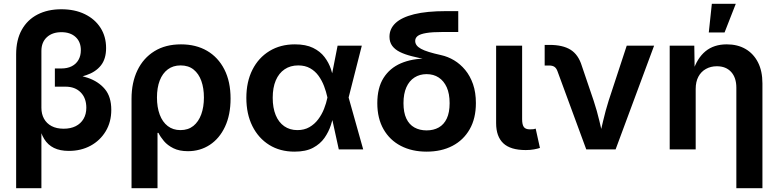

<svg xmlns="http://www.w3.org/2000/svg" viewBox="-20 -786 4096 1010"><path d="M64.9 204.1V-500Q64.9 -576.2 94.5 -629.2Q124 -682.1 177.5 -709.7Q231 -737.3 302.7 -737.3Q373.5 -737.3 426.5 -711.4Q479.5 -685.5 508.8 -639.6Q538.1 -593.8 538.1 -533.2Q538.1 -476.1 510.7 -441.7Q483.4 -407.2 433.3 -390.4Q383.3 -373.5 314.9 -367.7V-401.4Q383.8 -396 440.7 -377Q497.6 -357.9 531.5 -317.6Q565.4 -277.3 565.4 -208Q565.4 -144 535.9 -95.2Q506.3 -46.4 456.1 -19.3Q405.8 7.8 342.3 7.8Q295.9 7.8 263.9 -7.8Q231.9 -23.4 212.6 -54.7Q193.4 -85.9 184.6 -131.8H197.8V204.1ZM314.9 -108.9Q351.6 -108.9 378.2 -122.3Q404.8 -135.7 419.4 -160.6Q434.1 -185.5 434.1 -219.2Q434.1 -270 404.5 -300Q375 -330.1 324.7 -330.1H268.6V-425.8H302.2Q334.5 -425.8 357.4 -437.5Q380.4 -449.2 392.8 -470.9Q405.3 -492.7 405.3 -522Q405.3 -565.9 377.7 -591.3Q350.1 -616.7 303.2 -616.7Q254.9 -616.7 226.3 -590.1Q197.8 -563.5 197.8 -518.1V-218.8Q197.8 -186.5 211.4 -161.6Q225.1 -136.7 251.2 -122.8Q277.3 -108.9 314.9 -108.9Z M671.9 204.1V-266.1Q671.9 -352.1 703.1 -416.5Q734.4 -481 792.5 -516.8Q850.6 -552.7 932.1 -552.7Q1010.7 -552.7 1069.1 -518.8Q1127.4 -484.9 1160.2 -420.9Q1192.9 -356.9 1192.9 -267.6Q1192.9 -181.6 1163.6 -119.4Q1134.3 -57.1 1083.5 -23.9Q1032.7 9.3 968.8 9.3Q923.3 9.3 892.3 -6.1Q861.3 -21.5 842.5 -43.7Q823.7 -65.9 813.5 -86.9H808.6V204.1ZM929.2 -101.6Q969.7 -101.6 997.1 -123.5Q1024.4 -145.5 1038.6 -184.3Q1052.7 -223.1 1052.7 -272.9Q1052.7 -322.3 1039.1 -360.4Q1025.4 -398.4 998.3 -420.2Q971.2 -441.9 930.2 -441.9Q890.6 -441.9 862.8 -421.1Q835 -400.4 820.3 -362.5Q805.7 -324.7 805.7 -272.9Q805.7 -222.2 820.1 -183.3Q834.5 -144.5 862.3 -123Q890.1 -101.6 929.2 -101.6Z M1529.3 11.7Q1453.1 11.7 1396.2 -23.7Q1339.4 -59.1 1307.6 -122.8Q1275.9 -186.5 1275.9 -271Q1275.9 -356 1307.9 -419.2Q1339.8 -482.4 1397.5 -517.6Q1455.1 -552.7 1531.2 -552.7Q1588.9 -552.7 1626.7 -534.2Q1664.6 -515.6 1687 -486.1Q1709.5 -456.5 1720.9 -422.4Q1732.4 -388.2 1737.3 -357.4H1782.2L1813.5 -274.4L1890.6 0H1762.2L1702.1 -274.4Q1695.8 -303.7 1684.6 -333.3Q1673.3 -362.8 1655.5 -387.5Q1637.7 -412.1 1611.3 -427Q1585 -441.9 1548.8 -441.9Q1507.3 -441.9 1477.1 -421.4Q1446.8 -400.9 1430.7 -363Q1414.6 -325.2 1414.6 -271.5Q1414.6 -218.8 1430.2 -180.7Q1445.8 -142.6 1475.1 -122.1Q1504.4 -101.6 1544.4 -101.6Q1580.6 -101.6 1607.7 -117.2Q1634.8 -132.8 1653.8 -158.2Q1672.9 -183.6 1684.6 -213.4Q1696.3 -243.2 1702.1 -271.5L1755.9 -545.9H1883.3L1813.5 -271.5L1782.2 -193.4H1738.3Q1731.9 -163.1 1720.5 -127.7Q1709 -92.3 1686.8 -60.5Q1664.6 -28.8 1626.7 -8.5Q1588.9 11.7 1529.3 11.7Z M2224.1 11.7Q2147 11.7 2088.6 -18.6Q2030.3 -48.8 1997.6 -106Q1964.8 -163.1 1964.8 -243.2Q1964.8 -324.2 1997.6 -376Q2030.3 -427.7 2088.6 -452.9Q2147 -478 2224.1 -478V-473.1Q2181.6 -481.4 2145.8 -490.5Q2109.9 -499.5 2083.7 -512.5Q2057.6 -525.4 2043.2 -544.9Q2028.8 -564.5 2028.8 -592.8Q2028.8 -634.8 2060.8 -664.8Q2092.8 -694.8 2158.7 -711.2Q2224.6 -727.5 2326.7 -727.5H2390.6V-617.7H2310.1Q2253.9 -617.7 2222.2 -612.3Q2190.4 -606.9 2177.2 -596.7Q2164.1 -586.4 2164.1 -570.8Q2164.1 -558.6 2171.4 -548.3Q2178.7 -538.1 2194.6 -529.3Q2210.4 -520.5 2236.6 -512.5Q2262.7 -504.4 2300.3 -496.1Q2335.9 -488.3 2368.7 -468.8Q2401.4 -449.2 2427.2 -418Q2453.1 -386.7 2468.3 -343.3Q2483.4 -299.8 2483.4 -243.7Q2483.4 -163.1 2450.7 -106Q2418 -48.8 2359.9 -18.6Q2301.8 11.7 2224.1 11.7ZM2224.1 -100.1Q2260.7 -100.1 2288.1 -115.5Q2315.4 -130.9 2330.3 -162.6Q2345.2 -194.3 2345.2 -243.2Q2345.2 -293 2330.1 -326.7Q2314.9 -360.4 2287.8 -378.2Q2260.7 -396 2224.1 -396Q2188 -396 2160.4 -378.4Q2132.8 -360.8 2117.7 -326.9Q2102.5 -293 2102.5 -243.2Q2102.5 -194.3 2117.4 -162.6Q2132.3 -130.9 2159.9 -115.5Q2187.5 -100.1 2224.1 -100.1Z M2745.6 3.4Q2665.5 3.4 2627.7 -32.2Q2589.8 -67.9 2589.8 -138.2V-545.9H2726.6V-158.7Q2726.6 -130.4 2735.6 -117.9Q2744.6 -105.5 2767.6 -105.5Q2779.8 -105.5 2786.4 -106.4Q2793 -107.4 2797.9 -109.4L2820.3 -7.8Q2808.6 -3.9 2789.1 -0.2Q2769.5 3.4 2745.6 3.4Z M3064 0 2912.1 -412.6Q2906.2 -428.2 2896 -434.8Q2885.7 -441.4 2868.7 -441.4H2845.2V-549.8H2870.6Q2940.9 -549.8 2981.7 -524.2Q3022.5 -498.5 3040.5 -439.9L3103 -255.9Q3120.6 -202.6 3133.1 -149.4Q3145.5 -96.2 3158.7 -40H3127Q3140.1 -96.2 3152.6 -149.7Q3165 -203.1 3181.6 -255.9L3276.9 -545.9H3420.9L3218.3 0Z M3639.6 -317.9V0H3502.9V-545.9H3632.3L3634.3 -410.2H3625Q3647 -480 3691.2 -516.4Q3735.4 -552.7 3803.2 -552.7Q3859.9 -552.7 3901.9 -528.3Q3943.8 -503.9 3967.3 -458Q3990.7 -412.1 3990.7 -347.2V204.1H3853.5V-324.7Q3853.5 -377.4 3826.2 -407.5Q3798.8 -437.5 3751 -437.5Q3718.8 -437.5 3693.4 -423.3Q3668 -409.2 3653.8 -382.6Q3639.6 -356 3639.6 -317.9ZM3708.5 -615.2 3724.6 -766.1H3850.6L3791.5 -615.2Z"/></svg>

Font: Inter Cardless
Style: Bold
Weight: 700
Designer: Rasmus Andersson
Foundry: rsms
Version: Version 4.001;git-9221beed3